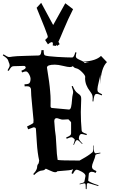

<svg xmlns="http://www.w3.org/2000/svg" viewBox="-48 -1188 823 1360"><path d="M211.4 -1132.8 243.7 -1168 328.6 -1010.7 414.6 -1165 469.7 -1123Q434.1 -1053.2 402.6 -977.3Q371.1 -901.4 365.7 -892.1L374.5 -875L356.4 -862.8L349.6 -871.1L348.6 -862.8L325.7 -865.7Q326.7 -877.9 326.7 -885.7Q318.8 -889.6 315.4 -889.6Q305.7 -886.2 291.5 -874L271.5 -904.8Q290.5 -921.4 290.5 -926.5Q290.5 -931.6 286.9 -941.9Q283.2 -952.1 277.1 -968.3Q271 -984.4 267.6 -993.7ZM206.5 -272.9Q206.5 -286.1 189.5 -286.1Q186.5 -286.1 151.4 -272L143.6 -292Q188.5 -314 188.5 -317.9L189.5 -336.9Q189.9 -341.8 180.4 -433.8Q170.9 -525.9 171.4 -558.1Q168 -568.4 162.1 -572.8Q156.2 -577.1 140.6 -577.1L126.5 -576.2L125.5 -590.8Q156.2 -591.8 161.6 -600.6Q168.5 -611.8 168.5 -627.9Q168.5 -644 157.5 -663.1Q146.5 -682.1 135.7 -682.1Q125 -682.1 108.4 -674.8L103.5 -687Q123 -695.3 128.7 -700.2Q134.3 -705.1 134.3 -712.9Q129.4 -721.2 121.6 -721.2L49.3 -719.2Q40 -719.2 33 -713.4Q25.9 -707.5 13.7 -686L5.4 -689.9Q20.5 -715.8 20.5 -723.1Q20.5 -730.5 18.8 -735.4Q17.1 -740.2 14.2 -746.8Q11.2 -753.4 9.8 -759.8Q5.4 -775.4 -28.3 -795.9L-23.4 -803.2Q5.4 -784.2 15.4 -784.2Q25.4 -784.2 42.5 -787.4Q59.6 -790.5 137.7 -792.5Q215.8 -794.4 221.7 -794.9L219.2 -793.9Q229 -794.9 233.4 -796.9Q243.7 -801.8 245.6 -833H261.2Q261.2 -799.3 270 -795.9Q284.7 -789.1 356.2 -784.9Q427.7 -780.8 462.4 -780.8Q476.1 -780.8 485.4 -817.9L493.7 -815.9Q489.3 -799.8 489.3 -790Q489.3 -780.3 497.8 -774.2Q506.3 -768.1 521.2 -761.7Q536.1 -755.4 542.5 -751Q632.3 -756.8 667.5 -792L709.5 -748Q667 -707 662.6 -591.8V-660.2Q660.6 -643.6 651.6 -607.4Q642.6 -571.3 642.1 -556.6Q641.6 -542 647.2 -536.4Q652.8 -530.8 675.3 -520L672.4 -512.2Q647.9 -522.9 639.6 -522.9Q631.3 -522.9 627.9 -520.5Q617.2 -513.2 613.3 -469.2L607.4 -470.2Q608.4 -481 608.4 -494.9Q608.4 -508.8 603.8 -518.8Q599.1 -528.8 589.8 -541Q554.7 -585.9 554.7 -633.8L555.7 -643.1Q555.7 -654.8 533 -677.5Q510.3 -700.2 492.7 -703.9Q475.1 -707.5 468.3 -720.2Q461.4 -712.9 447 -712.9Q432.6 -712.9 398.2 -721.4Q363.8 -730 340.3 -730Q284.7 -730 284.7 -709Q288.1 -686.5 292.2 -660.2Q296.4 -633.8 299.8 -609.6Q303.2 -585.4 304.2 -573.5Q305.2 -561.5 307.1 -542Q310.5 -507.3 310.5 -478.8Q310.5 -450.2 310.1 -436.5Q309.6 -422.9 323.2 -422.9L440.4 -412.1Q451.2 -412.1 455.6 -430.7Q460 -449.2 461.9 -478.3Q463.9 -507.3 467 -517.6Q470.2 -527.8 470.2 -537.6Q470.2 -547.4 459.5 -576.2L467.3 -579.1Q481.4 -542.5 501 -528.8Q520 -515.6 523.7 -508.1Q527.3 -500.5 527.3 -486.8L524.4 -394Q524.4 -328.1 530.3 -265.1Q530.3 -257.3 537.1 -252Q543.9 -246.6 567.4 -238.8L564.5 -231Q537.1 -238.8 531.2 -238.8Q512.7 -238.8 510.3 -207Q510.3 -197.3 536.6 -170.9L533.7 -168Q507.3 -195.8 499.5 -195.8H497.6Q488.3 -195.8 475.6 -161.1L471.7 -163.1Q481.4 -191.9 481.4 -196.8Q481.4 -201.7 478.5 -203.1L470.2 -210.9Q463.9 -215.8 456.5 -215.8Q449.2 -215.8 424.3 -205.1L420.4 -213.9Q443.4 -223.6 449.5 -229.5Q455.6 -235.4 455.6 -244.1V-320.8Q455.6 -323.7 446 -333Q436.5 -342.3 436.5 -342.8L396.5 -340.8Q388.7 -340.3 373.8 -345.7Q358.9 -351.1 353.5 -351.1Q336.4 -351.1 336.4 -329.1L341.3 -267.1Q348.1 -231 351.1 -160.2Q354 -89.4 360.4 -55.2Q379.4 -50.8 515.6 -50.8Q521.5 -54.2 534.9 -61.8Q548.3 -69.3 555.7 -73.7Q563 -78.1 573.7 -85Q591.8 -96.7 608.4 -110.8Q613.3 -119.6 614.3 -157.2H617.7L616.2 -134.8Q616.2 -102.1 631.3 -102.1Q635.7 -102.1 662.6 -106.9L663.6 -102.1Q632.3 -95.7 629.6 -92.5Q627 -89.4 626.2 -81.1Q625.5 -72.8 614.5 -46.4Q603.5 -20 603.5 -8.5Q603.5 2.9 609.6 9.3Q615.7 15.6 635.3 23.9L629.4 37.1Q615.2 28.8 602.3 28.8Q589.4 28.8 581.5 40L576.7 90.8Q576.7 95.2 599.6 105.7Q622.6 116.2 649.4 124L648.4 129.9L577.6 108.9Q570.8 108.9 569.3 112.3Q567.9 115.7 567.4 116.2L565.4 151.9L559.6 150.9Q559.1 145 559.1 137Q559.1 128.9 558.8 125.2Q558.6 121.6 557.6 117.7Q556.6 110.8 549.6 110.8Q542.5 110.8 516.6 118.2L515.6 113.8Q545.4 105.5 547.9 102.3Q550.3 99.1 550.3 96.2L557.6 58.1Q557.6 43.5 532 28.8Q506.3 14.2 493.7 14.2Q483.4 14.2 468.3 43.9L458.5 39.1Q460.9 31.2 465.3 21.5Q469.7 11.7 470.2 8.8Q467.3 16.6 417.2 20Q367.2 23.4 358.4 24.9Q352.5 32.2 342.3 32.2Q332 32.2 307.9 20.8Q283.7 9.3 276.4 6.8Q265.6 19 252 19.5Q224.6 20.5 193.4 51.8L187.5 44.9Q188.5 43 196.5 34.2Q204.6 25.4 209.7 14.4Q214.8 3.4 214.8 -2.9Q214.8 -20 225.6 -30.8L227.5 -40L229.5 -50.8Q217.3 -104.5 212.9 -178Q208.5 -251.5 206.5 -272.9ZM545.4 -749 553.2 -741.2Q565.4 -747.1 584.5 -747.1ZM133.3 -714.8 134.3 -713.9Z"/></svg>

Font: Eater
Style: Regular
Weight: 400
Version: Version 001.002